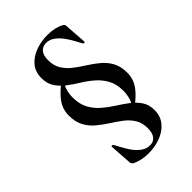

<svg xmlns="http://www.w3.org/2000/svg" viewBox="-226 -662 939 939"><g transform="rotate(-45 244.0 -192.0)"><path d="M326 -11 318 -20Q342 -40 349.5 -65Q357 -90 357 -116Q357 -162 339.5 -194Q322 -226 295 -249.5Q268 -273 237 -292Q206 -311 179 -331.5Q152 -352 134.5 -378.5Q117 -405 117 -442Q117 -487 141.5 -515.5Q166 -544 205 -558Q244 -572 287 -572Q313 -572 335 -567Q357 -562 373 -553Q384 -548 384 -537L392 -420Q392 -417 386.5 -417Q381 -417 380 -420Q374 -431 363 -452Q352 -473 336 -495.5Q320 -518 299.5 -533.5Q279 -549 254 -549Q231 -549 216.5 -532.5Q202 -516 202 -482Q202 -444 218.5 -417.5Q235 -391 261.5 -370.5Q288 -350 317.5 -331.5Q347 -313 373.5 -291Q400 -269 416.5 -239Q433 -209 433 -165Q433 -141 424.5 -117.5Q416 -94 393 -68.5Q370 -43 326 -11ZM228 188Q202 188 180.5 183Q159 178 142 170Q138 167 134.5 163Q131 159 131 153L123 36Q123 34 128.5 34Q134 34 135 36Q141 47 152 68Q163 89 178.5 111.5Q194 134 215 149.5Q236 165 261 165Q284 165 298 148.5Q312 132 312 98Q312 60 295.5 33.5Q279 7 252.5 -13Q226 -33 197 -51.5Q168 -70 141.5 -92Q115 -114 98.5 -144.5Q82 -175 82 -219Q82 -244 90.5 -267Q99 -290 122 -315.5Q145 -341 188 -373L196 -364Q173 -344 165.5 -319Q158 -294 158 -268Q158 -222 175.5 -190Q193 -158 220 -134.5Q247 -111 278 -91.5Q309 -72 336 -51.5Q363 -31 380.5 -5Q398 21 398 58Q398 102 373 131Q348 160 309.5 174Q271 188 228 188Z"/></g></svg>

Font: Cormorant Light
Style: Bold
Weight: 700
Version: Version 4.000